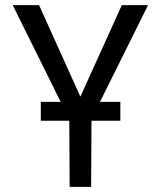

<svg xmlns="http://www.w3.org/2000/svg" viewBox="-20 -731 640 751"><path d="M450.7 -258.8V-332.5H371.1L559.1 -710.9H456.5L294.9 -354H293.9L132.8 -710.9H29.8L217.3 -332.5H139.6V-258.8H250L251 -257.3L252.4 0H336.4L337.9 -257.8L338.9 -258.8Z"/></svg>

Font: Roboto Mono
Style: Regular
Weight: 400
Monospace: yes
Designer: Google
Version: Version 3.000